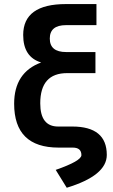

<svg xmlns="http://www.w3.org/2000/svg" viewBox="-20 -718 552 934"><path d="M300.8 -698.2H449.2V-595.7H301.3Q222.2 -595.7 222.2 -530.3Q222.2 -464.8 301.8 -464.8H444.3V-362.3H306.6Q175.8 -362.3 175.8 -215.3Q175.8 -102.5 262.7 -102.5H331.5Q499.5 -102.5 499.5 35.6Q499.5 136.2 304.7 195.3L251 108.4Q376 64.9 376 36.6Q376 0 334 0H265.1Q48.8 0 48.8 -213.4Q48.8 -365.7 180.2 -414.1Q92.8 -440.4 92.8 -547.9Q92.8 -698.2 300.8 -698.2Z"/></svg>

Font: Voltera
Style: Bold
Weight: 700
Designer: Bernd Montag
Version: Version 1.301